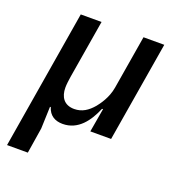

<svg xmlns="http://www.w3.org/2000/svg" viewBox="-130 -623 860 929"><g transform="rotate(20 300.0 -158.0)"><path d="M116 200 137 68 141 -45H145C157 -5 187 12 226 12C306 12 352 -53 381 -122H386L365 0H472L558 -516H451L405 -240C396 -185 364 -143 351 -127C324 -95 294 -75 254 -75C201 -75 179 -111 179 -158C179 -175 182 -197 185 -216L235 -516H128L9 200Z"/></g></svg>

Font: IBM Mono Medium
Style: Italic
Weight: 500
Italic angle: -9°
Monospace: yes
Designer: Mike Abbink, Paul van der Laan, Pieter van Rosmalen
Foundry: Bold Monday
Version: Version 2.3